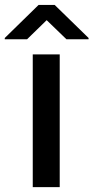

<svg xmlns="http://www.w3.org/2000/svg" viewBox="-59 -769 384 789"><path d="M186.4 -545.5V0H75.6V-545.5ZM52.2 -607.6 132.8 -686.1 214.1 -607.6H305V-612.9L165.8 -748.6H99.4L-39.4 -612.9V-607.6Z"/></svg>

Font: Interface Medium
Style: Regular
Weight: 500
Designer: Rasmus Andersson
Foundry: rsms
Version: Version 1.8